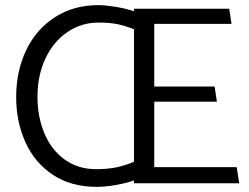

<svg xmlns="http://www.w3.org/2000/svg" viewBox="-20 -714 972 748"><path d="M502 -11Q470 0 430 7Q390 14 357 14Q257 14 186 -33Q115 -80 79 -160Q43 -240 43 -336Q43 -437 82 -518.5Q121 -600 194 -647Q267 -694 363 -694Q390 -694 430 -687.5Q470 -681 502 -670V-680H873L882 -621H581V-377H816L825 -318H581V-63H902L912 0H502ZM502 -84V-600Q466 -614 437 -620Q408 -626 363 -626Q297 -626 242.5 -589Q188 -552 157 -486Q126 -420 126 -337Q126 -259 153 -194.5Q180 -130 232 -92.5Q284 -55 354 -55Q401 -55 435.5 -62.5Q470 -70 502 -84Z"/></svg>

Font: Catamaran
Style: Regular
Weight: 400
Designer: Pria Ravichandran
Version: Version 1.000;PS 001.000;hotconv 1.0.70;makeotf.lib2.5.58329